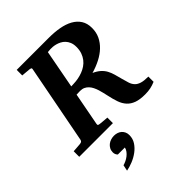

<svg xmlns="http://www.w3.org/2000/svg" viewBox="-275 -807 1219 1219"><g transform="rotate(-45 335.0 -197.0)"><path d="M657.2 -2.9Q634.3 6.8 612.3 11.5Q590.3 16.1 563 16.1Q516.6 16.1 486.8 5.4Q457 -5.4 438 -26.1Q418.9 -46.9 408.2 -77.1Q397.5 -107.4 389.2 -147Q385.7 -161.6 382.1 -178Q378.4 -194.3 373.3 -210.4Q368.2 -226.6 361.1 -241.2Q354 -255.9 343.5 -267.3Q333 -278.8 319.1 -285.4Q305.2 -292 286.1 -292Q279.8 -292 271 -291.5Q262.2 -291 253.9 -291L211.9 -69.8Q210.4 -61.5 214.4 -58.8Q218.3 -56.2 228 -55.2Q236.8 -54.2 247.1 -53.2Q255.4 -52.2 266.6 -51.5Q277.8 -50.8 289.1 -49.8V0H-13.2V-49.8Q-2 -50.8 8.5 -51.3Q19 -51.8 27.3 -52.7Q37.1 -53.7 45.9 -54.2Q55.2 -55.2 60.8 -58.1Q66.4 -61 68.8 -70.8L170.9 -601.1Q173.3 -609.4 168.5 -612.3Q163.6 -615.2 153.8 -616.2Q144.5 -616.7 135.3 -617.7Q127 -618.7 116.7 -619.4Q106.4 -620.1 96.2 -621.1V-670.9H384.8Q435.1 -670.9 478.5 -663.1Q522 -655.3 554.2 -637.5Q586.4 -619.6 604.7 -591.1Q623 -562.5 623 -521Q623 -481.4 607.7 -449.5Q592.3 -417.5 565.4 -392.1Q538.6 -366.7 502 -347.9Q465.3 -329.1 422.9 -316.9Q451.7 -303.7 469.2 -287.8Q486.8 -272 497.6 -252.2Q508.3 -232.4 514.9 -208.7Q521.5 -185.1 528.8 -157.2Q535.6 -130.9 542.2 -110.8Q548.8 -90.8 561.8 -77.1Q574.7 -63.5 596.9 -56.6Q619.1 -49.8 657.2 -49.8ZM467.8 -505.9Q467.8 -530.3 460.4 -547.9Q453.1 -565.4 441.7 -577.4Q430.2 -589.4 416 -596.7Q401.9 -604 387.7 -607.7Q373.5 -611.3 361.1 -612.3Q348.6 -613.3 340.8 -612.8L315.9 -610.8L267.1 -352.1H273.9Q278.3 -352.1 282.2 -352.5Q287.1 -352.5 292 -353Q311 -353.5 331.5 -357.4Q352.1 -361.3 371.6 -368.7Q391.1 -376 408.4 -387.7Q425.8 -399.4 439 -416.3Q452.1 -433.1 460 -455.3Q467.8 -477.5 467.8 -505.9ZM309.6 127.9Q309.6 159.7 293 185.1Q276.4 210.4 251 229.2Q225.6 248 195.8 260Q166 272 139.2 276.9L147.5 236.8Q160.2 233.4 174.1 226.8Q188 220.2 200.2 210.7Q212.4 201.2 221.4 189.2Q230.5 177.2 233.4 163.1H170.4Q157.2 149.9 157.2 130.9Q157.2 114.3 164.1 101.3Q170.9 88.4 182.1 79.3Q193.4 70.3 207.8 65.7Q222.2 61 237.3 61Q252.4 61 265.9 65.7Q279.3 70.3 288.8 78.9Q298.3 87.4 304 99.9Q309.6 112.3 309.6 127.9Z"/></g></svg>

Font: Charis SIL Phon
Style: Bold Italic
Weight: 700
Italic angle: -11°
Foundry: SIL International
Version: Version 5.000